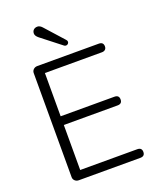

<svg xmlns="http://www.w3.org/2000/svg" viewBox="-166 -1017 910 1114"><g transform="rotate(-20 289.5 -460.0)"><path d="M503.9 -53.2Q532.2 -53.2 532.2 -26.6Q532.2 0 503.9 0H124Q109.9 0 100.3 -9Q90.8 -18.1 90.8 -30.8V-673.8Q90.8 -687 100.3 -696Q109.9 -705.1 124 -705.1H503.9Q532.2 -705.1 532.2 -678.2Q532.2 -666 524.7 -658.9Q517.1 -651.9 503.9 -651.9H151.9V-384.8H483.9Q512.2 -384.8 512.2 -357.9Q512.2 -331.1 483.9 -331.1H151.9V-53.2ZM231 -904.8 334 -790Q339.8 -784.2 339.8 -777.1Q339.8 -770 334.5 -764.9Q329.1 -759.8 322 -759.8Q314.9 -759.8 310.1 -764.2L189 -858.9Q169.9 -874 169.9 -888.7Q169.9 -903.3 179 -911.6Q188 -919.9 202.6 -919.9Q217.3 -919.9 231 -904.8Z"/></g></svg>

Font: Nunito-Light
Style: Regular
Weight: 300
Designer: Vernon Adams
Foundry: newtypography
Version: Version 3.000